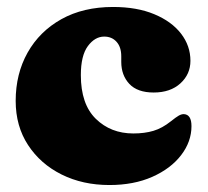

<svg xmlns="http://www.w3.org/2000/svg" viewBox="-20 -517 598 551"><path d="M526.5 -342.5Q526.5 -304 497.8 -277.8Q469 -251.5 421 -251.5Q374.5 -251.5 351.2 -276.2Q328 -301 328 -339.5V-355.5Q328 -382 314.5 -397Q301 -412 279 -412Q252.5 -412 232.2 -384.8Q212 -357.5 212 -301.5Q212 -218 255 -176Q298 -134 362.5 -134Q395 -134 420.2 -141.5Q445.5 -149 470.5 -169Q485.5 -181 493 -185.2Q500.5 -189.5 507.5 -189.5Q529.5 -188.5 529.5 -155Q529.5 -110.5 499.8 -71.8Q470 -33 417 -9.5Q364 14 294 14Q217.5 14 156.8 -16.2Q96 -46.5 60.5 -100.8Q25 -155 25 -227.5Q25 -305 59.2 -366Q93.5 -427 156.2 -462Q219 -497 304.5 -497Q373 -497 422.8 -476.2Q472.5 -455.5 499.5 -420.5Q526.5 -385.5 526.5 -342.5Z"/></svg>

Font: Fraunces 9pt S050 Black
Style: Regular
Weight: 900
Version: Version 1.000; ttfautohint (v1.8.3)